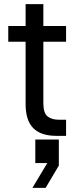

<svg xmlns="http://www.w3.org/2000/svg" viewBox="-20 -646 380 930"><path d="M252 12Q178 12 141 -25.5Q104 -63 104 -142V-444H20V-520H104V-626H190V-520H300V-444H190V-146Q190 -99 210 -82.5Q230 -66 266 -66H300V12ZM151 30H265V156L201 264H137L209 144H151Z"/></svg>

Font: Liter
Style: Regular
Weight: 400
Designer: Anton Skugarov
Foundry: skugi
Version: Version 1.004; ttfautohint (v1.8.4.7-5d5b)